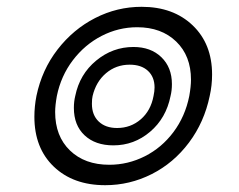

<svg xmlns="http://www.w3.org/2000/svg" viewBox="-20 -536 702 564"><path d="M81 -193Q81 -223 87 -254Q103 -331 149 -390.5Q195 -450 259.5 -483Q324 -516 396 -516Q489 -516 546 -461.5Q603 -407 603 -317Q603 -285 596 -254Q580 -177 535 -117Q490 -57 425.5 -24.5Q361 8 289 8Q195 8 138 -46.5Q81 -101 81 -193ZM536 -254Q541 -282 541 -302Q541 -372 497.5 -414Q454 -456 383 -456Q328 -456 278.5 -430.5Q229 -405 194 -359Q159 -313 147 -254Q142 -226 142 -207Q142 -136 185.5 -94Q229 -52 301 -52Q356 -52 405.5 -77Q455 -102 489.5 -148Q524 -194 536 -254ZM197 -219Q197 -238 201 -254Q214 -318 262.5 -358Q311 -398 372 -398Q423 -398 454 -368Q485 -338 485 -289Q485 -270 481 -254Q468 -189 421 -149Q374 -109 313 -109Q260 -109 228.5 -138.5Q197 -168 197 -219ZM431 -254Q434 -268 434 -279Q434 -310 414.5 -328Q395 -346 361 -346Q321 -346 291.5 -321Q262 -296 252 -254Q250 -246 250 -231Q250 -198 270 -179Q290 -160 324 -160Q364 -160 393.5 -185.5Q423 -211 431 -254Z"/></svg>

Font: Taviraj SemiBold
Style: Italic
Weight: 600
Italic angle: -12°
Designer: Katatrad Team
Foundry: CadsonDemak
Version: Version 1.001